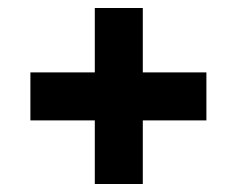

<svg xmlns="http://www.w3.org/2000/svg" viewBox="-20 -524 592 480"><path d="M56 -223V-343H217V-504H337V-343H496V-223H337V-64H217V-223Z"/></svg>

Font: Arapey Black
Style: Regular
Weight: 900
Designer: Eduardo Rodriguez Tunni
Foundry: Eduardo Rodriguez Tunni
Version: Version 4.000